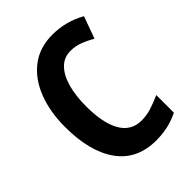

<svg xmlns="http://www.w3.org/2000/svg" viewBox="-210 -832 950 950"><g transform="rotate(-45 264.5 -357.0)"><path d="M334 -604Q287 -604 256 -572Q225 -540 209.5 -484Q194 -428 194 -355Q194 -237 230.5 -174Q267 -111 339 -111Q375 -111 409 -122Q443 -133 479 -149V-26Q408 10 321 10Q187 10 117.5 -87Q48 -184 48 -356Q48 -463 80.5 -546Q113 -629 175 -676.5Q237 -724 327 -724Q420 -724 502 -678L460 -562Q430 -580 398.5 -592Q367 -604 334 -604Z"/></g></svg>

Font: Noto Sans Condensed
Style: Bold
Weight: 700
Width: 3
Designer: Monotype Design Team
Foundry: Monotype Imaging Inc.
Version: Version 2.013; ttfautohint (v1.8.4.7-5d5b)